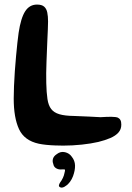

<svg xmlns="http://www.w3.org/2000/svg" viewBox="-20 -628 590 861"><path d="M154 16.5Q89 2.5 65.2 -49Q41.5 -100.5 41.5 -186Q41.5 -210.5 42.8 -242.2Q44 -274 46.5 -308.5Q49 -343 52 -376Q55 -409 58 -436.5Q61 -464 63.5 -481Q73.5 -547.5 93 -577.5Q112.5 -607.5 146 -607.5Q167.5 -607.5 178 -598.2Q188.5 -589 192 -572Q195.5 -555 195.5 -531.5Q195.5 -516 194.5 -495.2Q193.5 -474.5 192.5 -451Q191.5 -427.5 190.5 -401.8Q189.5 -376 188.5 -350.5Q187.5 -325 187.2 -300.8Q187 -276.5 187.5 -255Q188.5 -212.5 192.8 -184Q197 -155.5 209.5 -139.2Q222 -123 246.2 -115.8Q270.5 -108.5 311.5 -108Q347 -106.5 378.8 -105.2Q410.5 -104 431 -102.5Q461 -104.5 480 -104.2Q499 -104 508.5 -100.5Q516.5 -96.5 520.2 -89.2Q524 -82 524 -69Q524 -48 511 -33.5Q498 -19 474.8 -9Q451.5 1 421 8.5Q389 16 347 20.5Q305 25 263.5 25Q247 25 226.8 24.2Q206.5 23.5 187.2 21.5Q168 19.5 154 16.5ZM251.5 212.5Q243.5 209.5 244.2 203.5Q245 197.5 249.5 190.5Q256.5 181.5 262 169.8Q267.5 158 269 148.5Q271 142.5 271.5 137.8Q272 133 269.5 131.5Q267 131 262.5 131.5Q258 132 252 132Q240 132 230.5 125.8Q221 119.5 219 107.5Q214 95 217.8 83.2Q221.5 71.5 235.5 62.5Q252 50 271.5 54.5Q291 59 302 75Q316 92.5 316.5 114.2Q317 136 307.5 162Q302.5 175.5 293.8 187.5Q285 199.5 275 205.5Q269.5 210 263 212.2Q256.5 214.5 251.5 212.5Z"/></svg>

Font: Gluten
Style: Regular
Weight: 400
Designer: Tyler Finck
Foundry: Etcetera Type Company
Version: Version 1.300